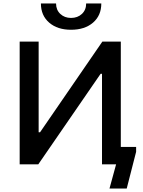

<svg xmlns="http://www.w3.org/2000/svg" viewBox="-20 -944 823 1103"><path d="M475 -924H562Q562 -855 514.5 -814Q467 -773 388 -773Q310 -773 262.5 -814Q215 -855 215 -924H302Q302 -887 326.5 -864Q351 -841 388 -841Q426 -841 450.5 -864Q475 -887 475 -924ZM674 -100H762V-72L708 139H609L647 0H566V-100V-520H558L200 0H93V-705H202V-184H210L568 -705H674Z"/></svg>

Font: Manrope Medium
Style: Medium
Weight: 500
Designer: Mikhail Sharanda
Foundry: Mikhail Sharanda
Version: Version 4.000;hotconv 1.0.109;makeotfexe 2.5.65596